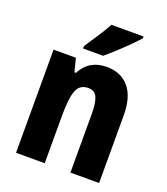

<svg xmlns="http://www.w3.org/2000/svg" viewBox="-140 -864 837 962"><g transform="rotate(20 278.5 -383.0)"><path d="M339 -560Q415 -560 458 -509.5Q501 -459 501 -360V0H348V-315Q348 -371 335.5 -400Q323 -429 288 -429Q243 -429 227 -388.5Q211 -348 211 -256V0H58V-550H177L195 -479H203Q245 -560 339 -560ZM459 -756Q443 -738 415.5 -710.5Q388 -683 357.5 -655Q327 -627 302 -606H195V-619Q220 -656 245 -694.5Q270 -733 288 -766H459Z"/></g></svg>

Font: Noto Sans Hebrew Condensed ExtraBold
Style: Regular
Weight: 800
Width: 3
Designer: Monotype Design Team
Foundry: Monotype Imaging Inc.
Version: Version 2.004; ttfautohint (v1.8.4.7-5d5b)